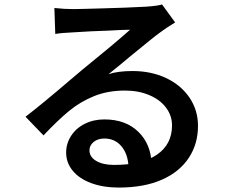

<svg xmlns="http://www.w3.org/2000/svg" viewBox="-20 -791 1040 865"><path d="M310 -750Q337 -750 359 -751L433 -753Q548 -756 640 -761Q693 -765 710 -771L769 -690Q725 -663 703 -646Q677 -628 563 -534Q522 -499 469 -457Q512 -471 577 -471Q661 -471 728 -439.5Q795 -408 833.5 -351.5Q872 -295 872 -224Q872 -144 832 -82Q790 -17 709.5 18.5Q629 54 515 54Q445 54 391 34Q337 14 307.5 -22Q278 -58 278 -104Q278 -144 300 -178.5Q322 -213 361.5 -233Q401 -253 450 -253Q546 -253 603 -197.5Q660 -142 663 -53L559 -38Q557 -96 527.5 -131.5Q498 -167 450 -167Q421 -167 402 -151.5Q383 -136 383 -114Q383 -84 413.5 -66Q444 -48 494 -48Q620 -48 687.5 -94.5Q755 -141 755 -226Q755 -270 728 -306Q701 -342 652.5 -362.5Q604 -383 543 -383Q466 -383 404 -358Q342 -333 291 -291Q240 -249 176 -181L95 -265Q174 -326 293 -428L351 -477Q493 -592 566 -657Q542 -657 525 -656L468 -653Q395 -651 306 -645Q258 -643 229 -638L225 -755Q270 -750 310 -750Z"/></svg>

Font: Merged Yaku Han JP SemiBold
Style: Regular
Weight: 600
Designer: Ryoko NISHIZUKA 西塚涼子 (kana, bopomofo & ideographs); Paul D. Hunt (Latin, Greek & Cyrillic); Sandoll Communications 산돌커뮤니
Foundry: Adobe
Version: Version 2.004